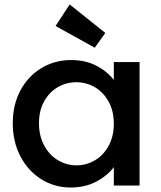

<svg xmlns="http://www.w3.org/2000/svg" viewBox="-20 -828 718 857"><path d="M228 -712 291 -808 450 -681 403 -615ZM37 -278Q37 -361 71.5 -425Q106 -489 165.5 -524.5Q225 -560 297 -560Q362 -560 410.5 -534.5Q459 -509 488 -471V-551H603V0H488V-82Q459 -43 409 -17Q359 9 295 9Q224 9 165 -27.5Q106 -64 71.5 -129.5Q37 -195 37 -278ZM488 -276Q488 -333 464.5 -375Q441 -417 403 -439Q365 -461 321 -461Q277 -461 239 -439.5Q201 -418 177.5 -376.5Q154 -335 154 -278Q154 -221 177.5 -178Q201 -135 239.5 -112.5Q278 -90 321 -90Q365 -90 403 -112Q441 -134 464.5 -176.5Q488 -219 488 -276Z"/></svg>

Font: Fz Poppins Med
Style: Regular
Weight: 500
Designer: Ninad Kale (Devanagari), Jonny Pinhorn (Latin)
Foundry: Indian Type Foundry
Version: Vit hóa bi Vntype.Com & FontZin.Com